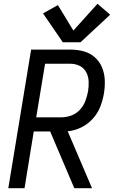

<svg xmlns="http://www.w3.org/2000/svg" viewBox="-20 -998 616 1018"><path d="M24 0H110L159 -301H246L374 0H468L339 -302Q375 -305 410 -322Q445 -339 471.5 -368Q498 -397 511.5 -432Q525 -467 531 -502Q537 -538 535.5 -573.5Q534 -609 521 -640.5Q508 -672 482.5 -694.5Q457 -717 423.5 -726Q390 -735 354 -735H145ZM306 -376H172L219 -660H354Q380 -660 403 -648.5Q426 -637 437.5 -614.5Q449 -592 450 -566Q451 -540 447 -514Q442 -488 432.5 -462.5Q423 -437 403.5 -416Q384 -395 358 -385.5Q332 -376 306 -376ZM313 -774H407L564 -920L497 -978L369 -836L287 -971L208 -927Z"/></svg>

Font: Iosevka Sparkle Oblique
Style: Regular
Weight: 400
Italic angle: -9°
Designer: Belleve Invis
Foundry: Belleve Invis
Version: Version 4.5.0; ttfautohint (v1.8.3)